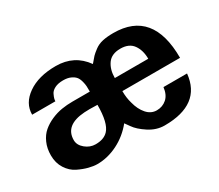

<svg xmlns="http://www.w3.org/2000/svg" viewBox="-100 -729 1090 957"><g transform="rotate(-30 445.5 -250.0)"><path d="M845.7 -239.3H513.7Q513.7 -200.2 523.4 -168Q534.2 -125 558.1 -97.7Q582 -70.3 615.2 -70.3Q648.4 -70.3 672.4 -91.3Q696.3 -112.3 701.2 -154.3H836.9Q820.3 14.6 611.3 14.6Q564.5 14.6 522 -13.2Q479.5 -41 460.9 -68.4L441.4 -95.7Q399.4 -43.9 341.8 -15.1Q284.2 13.7 224.6 13.7Q203.1 13.7 176.3 6.8Q149.4 0 118.2 -15.1Q86.9 -30.3 65.9 -63Q44.9 -95.7 44.9 -139.6Q44.9 -179.7 59.1 -211.4Q73.2 -243.2 96.2 -262.7Q119.1 -282.2 149.4 -295.4Q179.7 -308.6 210 -313.5Q240.2 -318.4 271.5 -318.4H372.1Q372.1 -337.9 371.6 -349.6Q371.1 -361.3 366.2 -379.4Q361.3 -397.5 352.5 -407.7Q343.8 -418 326.7 -425.8Q309.6 -433.6 284.2 -433.6Q254.9 -433.6 235.8 -423.8Q216.8 -414.1 210 -399.4Q203.1 -384.8 201.2 -377Q199.2 -369.1 199.2 -362.3H65.4Q65.4 -427.7 127 -470.7Q188.5 -513.7 288.1 -513.7Q394.5 -513.7 454.1 -429.7Q472.7 -452.1 481.4 -461.4Q490.2 -470.7 510.3 -485.8Q530.3 -501 556.6 -506.8Q583 -512.7 619.1 -512.7Q845.7 -512.7 845.7 -239.3ZM706.1 -314.5Q706.1 -363.3 683.1 -395.5Q660.2 -427.7 610.4 -427.7Q559.6 -427.7 536.6 -395.5Q513.7 -363.3 513.7 -314.5ZM372.1 -242.2Q319.3 -244.1 296.9 -242.2Q181.6 -234.4 181.6 -148.4Q181.6 -120.1 208 -98.1Q234.4 -76.2 266.6 -76.2Q314.5 -76.2 338.9 -102.5Q372.1 -137.7 372.1 -242.2Z"/></g></svg>

Font: FreeUniversal
Style: Bold
Weight: 700
Version: Version 1.001